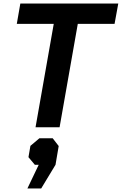

<svg xmlns="http://www.w3.org/2000/svg" viewBox="-20 -720 689 1086"><path d="M284 -585H75L95 -700H649L628 -585H420L317 0H181ZM199 212H177L141 169L152 105L203 62H278L312 106L294 212L213 346H135Z"/></svg>

Font: Chakra Petch
Style: Bold Italic
Weight: 700
Italic angle: -10°
Designer: Katatrad Aksorn Co.,Ltd.
Foundry: Cadson Demak Co.,Ltd.
Version: Version 1.000; ttfautohint (v1.6)